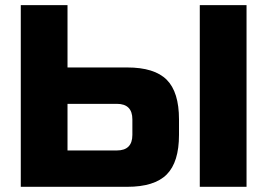

<svg xmlns="http://www.w3.org/2000/svg" viewBox="-20 -720 1030 740"><path d="M60.1 0V-700.2H240.2V-460H470.2Q575.2 -460 622.6 -412.6Q669.9 -365.2 669.9 -259.8V-200.2Q669.9 -95.2 622.6 -47.6Q575.2 0 470.2 0ZM240.2 -140.1H430.2Q490.2 -140.1 490.2 -200.2V-259.8Q490.2 -319.8 430.2 -319.8H240.2ZM750 0V-700.2H930.2V0Z"/></svg>

Font: Russo One
Style: Regular
Weight: 400
Designer: Jovanny lemonad
Foundry: Jovanny Lemonad
Version: Version 1.000